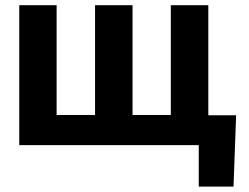

<svg xmlns="http://www.w3.org/2000/svg" viewBox="-20 -548 940 725"><path d="M193.8 -528.3V-113.8H338.9V-528.3H480.5V-113.8H625V-528.3H766.6V-112.8H871.6L861.8 156.7H730.5V0H52.7V-528.3Z"/></svg>

Font: Roboto-o
Style: o-Bold
Weight: 700
Designer: Google
Version: Version 2.134; 2016; ttfautohint (v1.6)